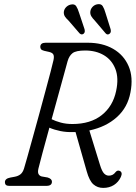

<svg xmlns="http://www.w3.org/2000/svg" viewBox="-20 -909 666 939"><path d="M571 -43.5Q559.5 -18.5 537.2 -4.2Q515 10 484.5 10Q457 10 437 -7.2Q417 -24.5 404 -71.5L349.5 -263Q344.5 -263 339 -263Q305 -262 275.5 -268Q246 -274 221.5 -284.5Q202.5 -215.5 187.5 -160Q172.5 -104.5 168 -85Q163.5 -66 168.8 -57.2Q174 -48.5 184 -46L213 -41Q234 -34.5 234 -20.5Q234 0 207 0H24.5Q4 0 4 -18Q4 -35.5 30 -40.5L51.5 -44.5Q68.5 -47.5 80 -56.5Q91.5 -65.5 97.5 -85Q102.5 -101 113.8 -141.5Q125 -182 140.2 -236.5Q155.5 -291 171.5 -350Q187.5 -409 202.2 -463.5Q217 -518 227.5 -558.2Q238 -598.5 241.5 -614.5Q245.5 -632.5 241.2 -641.8Q237 -651 220.5 -655L196 -660.5Q184.5 -663.5 180.8 -668.2Q177 -673 177 -680Q177.5 -700 203 -700H409Q481.5 -700 533.5 -670Q585.5 -640 609 -585.5Q632.5 -531 618 -457Q604.5 -383.5 551.2 -335.8Q498 -288 417 -271L469 -102.5Q478.5 -71.5 488.8 -60.8Q499 -50 512.5 -50Q532.5 -50 544.5 -66.5Q554 -78.5 566 -73Q581 -65.5 571 -43.5ZM310.5 -609.5Q306 -592.5 293.8 -548.5Q281.5 -504.5 265.5 -445.8Q249.5 -387 232.5 -326Q251.5 -316.5 277.2 -309.5Q303 -302.5 334 -302.5Q422.5 -302.5 477.5 -346Q532.5 -389.5 548 -464.5Q561.5 -527 544.5 -571.2Q527.5 -615.5 488.5 -638.8Q449.5 -662 396.5 -662Q351.5 -662 334.8 -649Q318 -636 310.5 -609.5ZM496 -845.5 521 -766Q522.5 -759.5 521.8 -753.8Q521 -748 516 -744Q505.5 -736 496.5 -746L443 -809Q433 -819 427 -828.8Q421 -838.5 421.5 -850Q422.5 -864.5 432.2 -875Q442 -885.5 455.5 -888Q474.5 -891.5 482.2 -879.2Q490 -867 496 -845.5ZM367 -845.5 393.5 -766Q395 -760 394.5 -754.2Q394 -748.5 389 -744Q379 -736.5 369 -746L315.5 -808Q305 -817.5 298.5 -826.8Q292 -836 292 -848Q292.5 -862 302.2 -872.8Q312 -883.5 325.5 -886.5Q344.5 -891 352.5 -879Q360.5 -867 367 -845.5Z"/></svg>

Font: Fraunces 72pt SuperSoft Light
Style: Italic
Weight: 300
Italic angle: -16°
Version: Version 1.000;[b76b70a41]